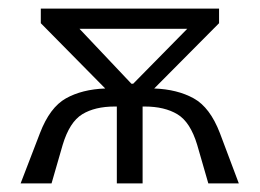

<svg xmlns="http://www.w3.org/2000/svg" viewBox="-20 -427 605 447"><path d="M225 -221 75 -373V-407H490V-373L339 -221Q393 -219 431 -198Q469 -177 492 -117L536 0H465L439 -90Q423 -143 393 -161Q363 -179 317 -179H312V0H252V-179H247Q201 -179 171.5 -161Q142 -143 126 -90L100 0H28L73 -117Q96 -177 133.5 -198Q171 -219 225 -221ZM286 -232H290L416 -360H165Z"/></svg>

Font: LXGW Bright GB
Style: Regular
Weight: 400
Designer: Christian Thalmann (Catharsis Fonts)
Foundry: LXGW / Christian Thalmann (Catharsis Fonts) / Fontworks Inc.
Version: Version 5.510